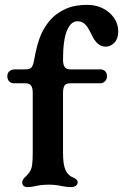

<svg xmlns="http://www.w3.org/2000/svg" viewBox="-20 -756 504 786"><path d="M71 -10Q71 -16 75 -22Q79 -28 85 -33Q95 -43 100 -50Q109 -63 111.5 -80.5Q114 -98 114 -130V-376Q114 -397 107 -406Q100 -415 83 -415H38Q25 -415 17.5 -423Q10 -431 10 -444Q10 -457 18.5 -464.5Q27 -472 43 -472H83Q103 -472 109.5 -480.5Q116 -489 120 -512Q131 -573 146 -610Q157 -637 177 -663.5Q197 -690 225 -707Q253 -724 279 -730Q305 -736 337 -736Q391 -736 427.5 -704Q464 -672 464 -627Q464 -598 448.5 -581.5Q433 -565 412 -565Q377 -565 354 -616Q341 -644 328.5 -656.5Q316 -669 297 -669Q270 -669 254 -630.5Q238 -592 238 -512Q238 -491 245 -481.5Q252 -472 268 -472H390Q404 -472 411 -464Q418 -456 418 -444Q418 -432 410 -423.5Q402 -415 390 -415H268Q251 -415 244.5 -406Q238 -397 238 -375V-130Q238 -83 248 -60Q258 -38 278 -30Q298 -22 298 -10Q298 -1 290.5 4.5Q283 10 268 10Q256 10 234 6Q208 0 180 0Q147 0 119 7Q114 8 107 9Q100 10 94 10Q71 10 71 -10Z"/></svg>

Font: Raigarh Medium
Style: Regular
Weight: 500
Designer: jaikishan Patel
Foundry: MagicType
Version: Version 1.000